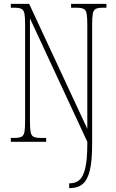

<svg xmlns="http://www.w3.org/2000/svg" viewBox="-20 -734 599 994"><path d="M338 240V215H342Q371 215 391 198Q411 181 421.5 136.5Q432 92 432 10V0L135 -639V-108Q135 -70 138.5 -51Q142 -32 154 -26Q166 -20 191 -20H219V0H36V-20H54Q79 -20 91 -26Q103 -32 106.5 -51Q110 -70 110 -108V-606Q110 -645 106.5 -663.5Q103 -682 91 -688Q79 -694 54 -694H36V-714H131L432 -67V-606Q432 -645 428.5 -663.5Q425 -682 413 -688Q401 -694 376 -694H348V-714H531V-694H513Q488 -694 476 -688Q464 -682 460.5 -663.5Q457 -645 457 -606V12Q457 99 445 148.5Q433 198 407.5 219Q382 240 341 240Z"/></svg>

Font: Noto Serif Tamil ExtraCondensed Thin
Style: Italic
Weight: 100
Width: 2
Italic angle: -12°
Designer: Indian Type Foundry, Tom Grace, and the Monotype Design Team
Foundry: Monotype Imaging Inc.
Version: Version 2.003; ttfautohint (v1.8.4.7-5d5b)